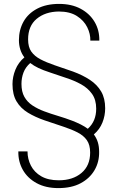

<svg xmlns="http://www.w3.org/2000/svg" viewBox="-20 -732 604 984"><path d="M279 232Q214 232 167.5 206.5Q121 181 97 138.5Q73 96 74 44H121Q121 83 138.5 117Q156 151 191.5 171.5Q227 192 281 192Q353 192 397.5 154.5Q442 117 442 50Q442 11 425.5 -13Q409 -37 378 -53Q347 -69 304.5 -83Q262 -97 209 -115Q160 -132 123 -154.5Q86 -177 65 -212Q44 -247 44 -301Q44 -338 59 -375Q74 -412 105 -438Q91 -456 84 -478.5Q77 -501 77 -526Q77 -579 100.5 -621Q124 -663 170.5 -687.5Q217 -712 283 -712Q347 -712 393.5 -687Q440 -662 465 -619.5Q490 -577 489 -524H443Q444 -558 427 -592.5Q410 -627 374 -650Q338 -673 281 -673Q212 -672 168 -635.5Q124 -599 124 -530Q124 -491 140.5 -467.5Q157 -444 187.5 -428Q218 -412 260.5 -397.5Q303 -383 355 -365Q404 -347 441 -322.5Q478 -298 498.5 -263Q519 -228 519 -177Q519 -139 505 -104Q491 -69 461 -43Q475 -24 481.5 -2.5Q488 19 488 46Q489 98 464.5 140Q440 182 393.5 207Q347 232 279 232ZM430 -72Q452 -92 462.5 -117.5Q473 -143 473 -175Q473 -221 451.5 -251Q430 -281 395.5 -300Q361 -319 319.5 -332.5Q278 -346 238 -360Q201 -372 177 -383.5Q153 -395 135 -409Q111 -388 100.5 -360.5Q90 -333 90 -302Q90 -262 105 -235.5Q120 -209 146.5 -191.5Q173 -174 206.5 -161.5Q240 -149 277 -138Q314 -127 351 -113Q374 -104 394 -94Q414 -84 430 -72Z"/></svg>

Font: DM Sans 17pt ExtraLight
Style: Regular
Weight: 250
Version: Version 4.004;gftools[0.9.30]